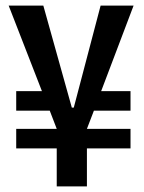

<svg xmlns="http://www.w3.org/2000/svg" viewBox="-20 -673 514 687"><path d="M38 -142V-212H183L158 -277H38V-347H130L11 -653H135L237 -288H244L340 -653H458L342 -347H447V-277H316L291 -212H447V-142H291V-6H183V-142Z"/></svg>

Font: Bricolage Grotesque 10pt Condensed Medium
Style: Regular
Weight: 500
Width: 3
Designer: Mathieu Triay
Foundry: Atelier Triay
Version: Version 1.000; ttfautohint (v1.8.4.7-5d5b);gftools[0.9.32]